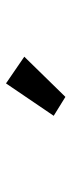

<svg xmlns="http://www.w3.org/2000/svg" viewBox="181 -926 238 640"><g transform="rotate(-90 300.0 -606.0)"><path d="M297 -507 234 -546 342 -705 431 -644Z"/></g></svg>

Font: Inconsolata Expanded Bold
Style: Regular
Weight: 700
Width: 7
Monospace: yes
Designer: Raph Levien, Cyreal, Brenton Simpson
Foundry: Raph Levien, Cyreal, Google
Version: Version 3.001; ttfautohint (v1.8.2.53-6de2)